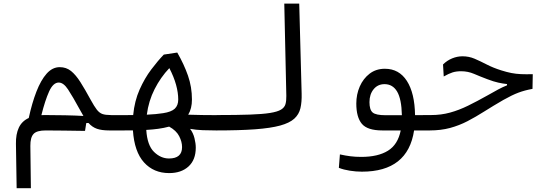

<svg xmlns="http://www.w3.org/2000/svg" viewBox="-20 -713 2970 1053"><path d="M71.3 319.3 67.4 76.2Q66.4 22.9 83.3 -12.9Q100.1 -48.8 137.7 -65.9Q155.3 -147.5 179.7 -210.4Q204.1 -273.4 235.8 -309.1Q267.6 -344.7 307.6 -344.7Q343.3 -344.7 369.6 -323.5Q396 -302.2 421.1 -262.5Q446.3 -222.7 477.1 -166Q497.1 -129.4 511.2 -111.3Q525.4 -93.3 542.2 -87.6Q559.1 -82 585.9 -82Q603.5 -82 611.3 -73.7Q619.1 -65.4 619.1 -43.9Q619.1 -17.1 608.4 -7.3Q597.7 2.4 580.1 2.4Q538.1 2.4 512 -6.6Q485.8 -15.6 465.3 -38.6L453.1 -38.1L446.3 4.9Q388.7 3.9 330.6 3.2Q272.5 2.4 230 2.4Q181.2 2.4 163.6 22Q146 41.5 146.5 87.4L149.4 319.3ZM437.5 -77.1Q430.2 -89.4 420.9 -106.4Q377.9 -185.1 353 -222.7Q328.1 -260.3 302.2 -260.3Q271.5 -260.3 249.3 -211.2Q227.1 -162.1 207 -81.5Q216.8 -82 227.5 -82Q279.3 -82 336.7 -80.8Q394 -79.6 437.5 -77.1Z M907.7 236.3Q822.8 236.3 769.8 177.7Q716.8 119.1 709 2Q685.1 2.4 657.7 2.4Q630.4 2.4 599.6 2.4Q594.7 2.4 589.8 2.4Q585 2.4 580.1 2.4Q564.9 2.4 558.8 -7.1Q552.7 -16.6 552.7 -44.9Q552.7 -67.9 561.8 -74.7Q570.8 -81.5 585.9 -81.5Q622.6 -81.5 653.3 -81.5Q684.1 -81.5 710.4 -82Q717.8 -159.2 745.6 -221.7Q773.4 -284.2 809.6 -332Q845.7 -379.9 878.4 -413.6L952.1 -424.8Q989.3 -360.4 1011 -298.1Q1032.7 -235.8 1032.7 -167.5Q1032.7 -117.2 1012.2 -84Q1085.4 -81.5 1171.9 -81.5Q1196.3 -81.5 1207.8 -75.9Q1219.2 -70.3 1219.2 -45.9Q1219.2 -14.6 1207.3 -6.1Q1195.3 2.4 1166 2.4Q1128.9 2.4 1091.8 1Q1054.7 -0.5 1022.5 -6.3Q1039.6 16.1 1046.6 44.9Q1053.7 73.7 1053.7 96.7Q1053.7 163.6 1013.9 200Q974.1 236.3 907.7 236.3ZM785.2 -84Q837.4 -86.4 874.5 -92.3Q919.4 -99.1 938.5 -116.9Q957.5 -134.8 957.5 -167.5Q957.5 -204.6 945.6 -248Q933.6 -291.5 908.7 -339.4Q860.8 -289.1 827.9 -224.1Q794.9 -159.2 785.2 -84ZM907.7 -18.6Q877.9 -10.7 847.7 -6.6Q817.4 -2.4 782.2 -0.5Q787.6 84 824.7 120.1Q861.8 156.2 906.7 156.2Q978.5 156.2 978.5 93.8Q978.5 64.5 962.6 33.7Q946.8 2.9 907.7 -18.6Z M1166 2.4Q1138.2 2.4 1138.2 -41Q1138.2 -64.9 1147.7 -73.5Q1157.2 -82 1171.9 -82Q1279.8 -82 1349.9 -84.5Q1419.9 -86.9 1460.9 -93.5Q1502 -100.1 1521.2 -111.8Q1540.5 -123.5 1545.7 -142.1Q1550.8 -160.6 1550.3 -187L1539.1 -693.4H1621.1L1634.3 -200.2Q1635.7 -153.8 1627.7 -119.6Q1619.6 -85.4 1593.8 -62Q1567.9 -38.6 1516.4 -24.4Q1464.8 -10.3 1379.4 -3.9Q1293.9 2.4 1166 2.4Z M1964.8 228.5Q1932.1 228.5 1898.2 223.1Q1864.3 217.8 1838.4 207.5L1844.2 133.8Q1874.5 140.6 1901.9 144Q1929.2 147.5 1961.4 147.5Q2052.7 147.5 2107.4 113.8Q2162.1 80.1 2177.7 2.4H2077.1Q1995.1 2.4 1964.6 -33.9Q1934.1 -70.3 1934.1 -145Q1934.1 -195.3 1953.1 -238.8Q1972.2 -282.2 2007.3 -309.1Q2042.5 -335.9 2090.8 -335.9Q2168.5 -335.9 2211.4 -269.3Q2254.4 -202.6 2256.3 -81.5L2343.8 -82Q2368.2 -82 2377 -73Q2385.7 -64 2385.7 -39.6Q2385.7 -15.6 2374 -6.6Q2362.3 2.4 2337.9 2.4H2251Q2216.8 228.5 1964.8 228.5ZM2184.1 -81.1Q2182.1 -169.9 2158 -210.7Q2133.8 -251.5 2088.9 -251.5Q2051.8 -251.5 2029.1 -223.6Q2006.3 -195.8 2006.3 -152.8Q2006.3 -110.8 2023.9 -95.9Q2041.5 -81.1 2095.2 -81.1Q2102.1 -81.1 2109.4 -81.1Q2116.7 -81.1 2124.5 -81.1Q2138.7 -81.1 2153.6 -81.1Q2168.5 -81.1 2184.1 -81.1Z M2335.4 2.4Q2323.7 2.4 2316.7 -7.3Q2309.6 -17.1 2309.6 -41Q2309.6 -82 2343.8 -82Q2399.4 -82 2448.2 -95.5Q2497.1 -108.9 2546.9 -133.3Q2596.7 -157.7 2654.8 -190.4Q2687.5 -209 2711.9 -222.2Q2736.3 -235.4 2760.7 -245.1V-252Q2737.8 -254.4 2713.1 -259.8Q2688.5 -265.1 2652.3 -278.8Q2613.3 -293.5 2579.8 -307.9Q2546.4 -322.3 2508.8 -322.3Q2481.9 -322.3 2461.4 -315.7Q2440.9 -309.1 2413.6 -293.5L2409.7 -359.4Q2431.6 -381.3 2459.7 -392.8Q2487.8 -404.3 2516.6 -404.3Q2551.8 -404.3 2583 -390.9Q2614.3 -377.4 2649.2 -359.4Q2684.1 -341.3 2729 -327.1Q2759.8 -317.4 2784.9 -312.5Q2810.1 -307.6 2837.4 -306.4Q2864.7 -305.2 2901.9 -306.2L2900.4 -225.6Q2857.4 -217.8 2823 -204.8Q2788.6 -191.9 2740.2 -164.6Q2683.6 -131.8 2636.2 -101.8Q2588.9 -71.8 2543.7 -48.3Q2498.5 -24.9 2448.2 -11.2Q2397.9 2.4 2335.4 2.4Z"/></svg>

Font: Cascadia Mono SemiLight
Style: Regular
Weight: 350
Monospace: yes
Designer: Aaron Bell
Foundry: Saja Typeworks
Version: Version 2404.023; ttfautohint (v1.8.4)